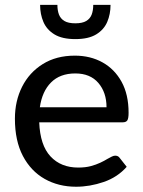

<svg xmlns="http://www.w3.org/2000/svg" viewBox="-20 -738 570 766"><path d="M283.5 7Q213.5 7 158.2 -24.2Q103 -55.5 71.2 -116Q39.5 -176.5 39.5 -264.5Q39.5 -335 68.2 -392Q97 -449 150.8 -482.5Q204.5 -516 278.5 -516Q340.5 -516 388.8 -489.2Q437 -462.5 465 -411.8Q493 -361 493 -288Q493 -265.5 488 -257.8Q483 -250 469.5 -250H136.5Q140 -158.5 181.5 -114Q223 -69.5 292 -69.5Q320.5 -69.5 342 -75.2Q363.5 -81 380 -88.8Q396.5 -96.5 408.5 -104Q418 -109.5 425.8 -113.2Q433.5 -117 439.5 -117Q451.5 -117 457.5 -108L485.5 -72.5Q449 -31 393.8 -12Q338.5 7 283.5 7ZM405 -310Q405 -369 372.5 -407Q340 -445 280.5 -445Q219.5 -445 183.8 -409.2Q148 -373.5 139 -310ZM280.5 -582Q228 -582 197.2 -600.8Q166.5 -619.5 153.2 -650.5Q140 -681.5 140 -718.5H209Q209 -696.5 215.2 -680Q221.5 -663.5 237 -654.2Q252.5 -645 280.5 -645Q308.5 -645 324 -654.2Q339.5 -663.5 345.8 -680Q352 -696.5 352 -718.5H421Q421 -681.5 407.8 -650.5Q394.5 -619.5 363.8 -600.8Q333 -582 280.5 -582Z"/></svg>

Font: Verano Sans Medium
Style: Regular
Weight: 500
Designer: Lukasz Dziedzic with Adam Twardoch and Botio Nikoltchev
Foundry: tyPoland Lukasz Dziedzic
Version: Version 3.001;December 28, 2019;FontCreator 12.0.0.2547 64-b